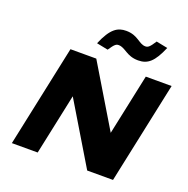

<svg xmlns="http://www.w3.org/2000/svg" viewBox="-153 -1042 1165 1188"><g transform="rotate(20 429.5 -448.5)"><path d="M193 -670 51 0H221L306 -401L547 0H717L859 -670H689L604 -269L363 -670ZM335 -761 410 -746C439 -790 449 -796 465 -796C510 -796 532 -748 609 -748C672 -748 710 -780 753 -882L678 -897C650 -853 639 -845 622 -845C578 -845 558 -895 479 -895C424 -895 381 -871 335 -761Z"/></g></svg>

Font: LT Wave Black
Style: Italic
Weight: 900
Designer: Daniel Lyons
Version: Version 2.5 (Glyphs App)